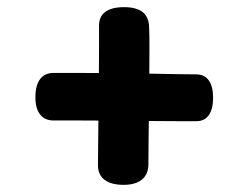

<svg xmlns="http://www.w3.org/2000/svg" viewBox="-20 -593 690 537"><path d="M395 -131Q394 -104 376 -90Q358 -76 326 -76Q291 -76 272.5 -90Q254 -104 254 -131Q254 -153 254.5 -192Q255 -231 255.5 -277.5Q256 -324 256.5 -371Q257 -418 257 -457Q257 -496 257 -518Q256 -546 274 -559.5Q292 -573 327 -573Q361 -573 378.5 -559.5Q396 -546 397 -518Q398 -498 398 -461Q398 -424 397.5 -377.5Q397 -331 396.5 -283.5Q396 -236 395.5 -195.5Q395 -155 395 -131ZM130 -256Q105 -256 92 -273Q79 -290 79 -321Q79 -354 92 -371.5Q105 -389 130 -389Q156 -389 201.5 -389Q247 -389 299 -388.5Q351 -388 399.5 -387Q448 -386 483 -385.5Q518 -385 529 -385Q552 -385 564 -368Q576 -351 576 -320Q576 -288 564 -271Q552 -254 529 -254Q523 -254 490 -254Q457 -254 408.5 -254.5Q360 -255 307 -255.5Q254 -256 206.5 -256Q159 -256 130 -256Z"/></svg>

Font: Playpen Sans Arabic
Style: Bold
Weight: 700
Version: Version 2.000